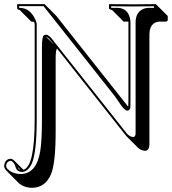

<svg xmlns="http://www.w3.org/2000/svg" viewBox="-64 -666 835 930"><path d="M104 -87.9V-549.8Q103 -554.7 101.1 -560.1Q93.8 -561.5 87.4 -561.5L30.8 -618.2Q24.4 -618.7 21 -621.6Q19.5 -624 19 -626V-644L22 -646H151.9L208.5 -589.4L557.1 -148.9Q558.1 -157.2 558.1 -178.2V-557.1Q558.1 -559.6 558.1 -561.5H534.7L478 -618.2Q470.2 -618.7 465.8 -622.6Q464.4 -625 463.9 -626V-645L469.2 -646Q470.2 -646 579.1 -645Q579.1 -645 689.9 -646L691.9 -645L748.5 -588.4V-569.3Q747.1 -562.5 740.7 -561.5H713.4Q669.4 -561.5 661.1 -516.6Q659.7 -508.3 659.7 -500.5V35.6Q658.2 63.5 638.7 64.5Q618.2 62.5 605 50.3L548.3 -6.3Q544.4 -10.3 542 -14.2L212.4 -430.7Q205.6 -424.3 205.6 -382.3V-32.2Q205.6 119.1 184.6 174.3Q157.2 242.7 91.8 243.7Q50.3 243.2 24.9 218.8L-31.7 162.1Q-43.5 149.4 -43.9 138.2Q-41.5 105 -12.2 103Q-3.4 104 4.9 111.8L49.3 156.2Q104 142.1 104 -87.9ZM35.2 156.2 22 143.1Q24.4 148.9 26.9 151.9Q30.8 155.3 35.2 156.2ZM196.8 -450.2 192.9 -455.1Q180.2 -471.2 172.9 -479Q163.6 -487.3 159.2 -487.8ZM113.8 -87.9Q113.8 69.3 90.8 124.5Q72.3 166 42 167Q19 165.5 12.2 146V145.5Q6.3 122.1 -8.8 113.8Q-10.7 113.3 -12.2 112.8Q-33.2 115.7 -34.2 138.2Q-34.2 151.9 -10.3 165.5Q10.3 176.8 35.2 176.8Q111.8 176.8 130.4 68.8Q139.2 18.6 139.2 -88.9V-439Q139.2 -485.8 147.5 -493.7Q152.8 -497.6 159.2 -498Q172.9 -498 195.3 -468.3Q195.8 -467.3 197.8 -465.3Q200.2 -462.4 200.7 -460.9L549.8 -20Q563 -3.9 582.5 -2Q592.8 -4.9 592.8 -21V-557.1Q592.8 -605.5 628.4 -622.1Q641.6 -627.9 657.2 -627.9H682.1V-635.7Q614.7 -634.8 579.1 -634.8Q543.5 -634.8 474.1 -635.7V-628.9Q475.6 -628.4 478 -627.9H503.9Q553.2 -627.9 565.4 -578.1Q567.9 -567.4 567.9 -557.1V-178.2Q567.9 -146 567.4 -143.6Q562.5 -130.9 553.2 -129.9Q539.6 -129.9 517.6 -163.1Q501 -188.5 493.2 -198.7L147 -636.2H28.8V-628.4L30.8 -627.9Q82 -627.9 107.9 -569.8Q112.3 -559.1 113.8 -551.8V-550.8Z"/></svg>

Font: Linux Biolinum Shadow O
Style: Regular
Weight: 400
Designer: Philipp H. Poll
Foundry: Philipp H. Poll
Version: Version 1.0.4